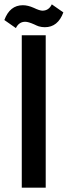

<svg xmlns="http://www.w3.org/2000/svg" viewBox="-60 -862 311 882"><path d="M40 -700H150V0H40ZM178 -842 231 -805Q206 -737 146 -737Q132 -737 118 -741Q109 -744 97 -750Q70 -762 56 -762Q27 -762 13 -733L-40 -770Q-15 -838 45 -838Q68 -838 95 -826Q122 -813 135 -813Q164 -813 178 -842Z"/></svg>

Font: Adderley Bold
Style: Regular
Weight: 700
Designer: gorohovskiy
Version: Version 1.003 November 13, 2017